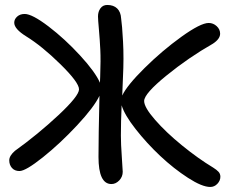

<svg xmlns="http://www.w3.org/2000/svg" viewBox="-20 -764 915 770"><path d="M58.1 -78.1Q38.6 -78.1 27.8 -90.6Q17.1 -103 17.1 -121.1Q17.1 -139.2 40 -159.2Q131.8 -225.1 214.4 -302.2Q296.9 -379.4 296.9 -405.8Q296.9 -433.1 222.7 -506.1Q148.4 -579.1 85 -618.2Q37.1 -647.9 37.1 -672.9Q37.1 -687 48.8 -697.5Q60.5 -708 79.1 -708Q108.9 -708 174.6 -658Q240.2 -607.9 301.3 -541.5Q362.3 -475.1 380.9 -432.1Q380.9 -436.5 381.3 -444.8Q381.8 -453.1 381.8 -456.1Q384.3 -523.9 382.3 -564.2Q380.4 -604.5 376.7 -645.5Q373 -686.5 373 -698.2Q373 -717.3 382.8 -730.7Q392.6 -744.1 410.2 -744.1Q435.5 -744.1 450 -730Q464.4 -715.8 465.8 -689.9Q469.7 -664.6 473.4 -597.9Q477.1 -531.2 473.1 -453.1Q471.7 -409.7 470.2 -380.9Q488.8 -420.9 559.6 -491Q630.4 -561 707.5 -616.5Q784.7 -671.9 816.9 -671.9Q835 -671.9 848.9 -659.2Q862.8 -646.5 862.8 -628.9Q862.8 -607.9 834 -588.9Q736.3 -533.2 647.2 -460.7Q558.1 -388.2 558.1 -358.9Q558.1 -333.5 602.1 -283.2Q646 -232.9 710.2 -180.7Q774.4 -128.4 835 -91.8Q849.1 -83 856.4 -75Q863.8 -66.9 863.8 -55.2Q863.8 -39.6 851.8 -26.9Q839.8 -14.2 823.2 -14.2Q790.5 -14.2 733.9 -50.8Q677.2 -87.4 622.8 -138.4Q568.4 -189.5 523.7 -246.6Q479 -303.7 467.8 -341.8Q464.8 -274.4 464.8 -220.2Q464.8 -186.5 468.5 -134.8Q472.2 -83 472.2 -75.2Q472.2 -55.2 458.3 -40.5Q444.3 -25.9 426.8 -25.9Q375 -25.9 375 -134.8Q375 -213.9 378.9 -379.9Q357.4 -334.5 289.3 -261.5Q221.2 -188.5 152.1 -133.3Q83 -78.1 58.1 -78.1Z"/></svg>

Font: Shantell Sans Irregular Bouncy
Style: Regular
Weight: 400
Designer: Stephen Nixon, Anya Danilova, Shantell Martin
Foundry: Arrow Type
Version: Version 1.006;[9816181b4]